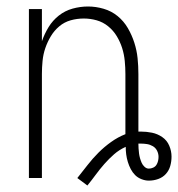

<svg xmlns="http://www.w3.org/2000/svg" viewBox="-20 -548 548 591"><path d="M249 23 218 0Q234 -20 249.5 -40Q265 -60 283 -78Q301 -96 322 -111Q343 -126 366 -135V-320Q366 -340 364 -360.5Q362 -381 356 -400Q350 -419 339.5 -436.5Q329 -454 313 -467Q297 -480 277.5 -485.5Q258 -491 238 -491Q217 -491 197.5 -485.5Q178 -480 162.5 -467Q147 -454 136.5 -436.5Q126 -419 119.5 -400Q113 -381 111 -360.5Q109 -340 109 -320V0H69V-520H109V-421Q117 -444 129.5 -464.5Q142 -485 161 -500Q180 -515 203.5 -521.5Q227 -528 251 -528Q275 -528 299 -521Q323 -514 342 -498.5Q361 -483 373.5 -461.5Q386 -440 393.5 -416.5Q401 -393 403.5 -369Q406 -345 406 -320V-143H413Q431 -143 448 -139.5Q465 -136 479.5 -126Q494 -116 501 -99.5Q508 -83 508 -66Q508 -51 504 -37Q500 -23 490.5 -12.5Q481 -2 467 3Q453 8 438 8Q427 8 415.5 3.5Q404 -1 396 -9Q388 -17 382.5 -27.5Q377 -38 373.5 -49.5Q370 -61 368.5 -72.5Q367 -84 367 -96Q347 -87 331 -73Q315 -59 301 -43Q287 -27 274.5 -10Q262 7 249 23ZM438 -29Q445 -29 451.5 -32Q458 -35 461.5 -40.5Q465 -46 466.5 -52.5Q468 -59 468 -65Q468 -75 463.5 -84Q459 -93 450.5 -98Q442 -103 432.5 -104.5Q423 -106 413 -106H406Q406 -99 406.5 -91Q407 -83 408 -75.5Q409 -68 411 -61Q413 -54 416 -47Q419 -40 425 -34.5Q431 -29 438 -29Z"/></svg>

Font: Iosevka Extralight
Style: Regular
Weight: 200
Monospace: yes
Designer: Belleve Invis
Foundry: Belleve Invis
Version: Version 32.0.1; ttfautohint (v1.8.4)